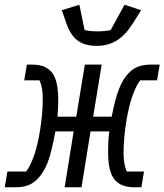

<svg xmlns="http://www.w3.org/2000/svg" viewBox="-48 -788 692 808"><path d="M62 -66Q80 -90 95 -132.5Q110 -175 120 -236Q132 -310 132 -372Q132 -396 128.5 -416Q125 -436 118 -450H54L65 -516H89Q143 -516 170 -483.5Q197 -451 197 -369Q197 -333 194 -297H273L309 -516H380L344 -297H422Q436 -370 452.5 -413Q469 -456 495 -482Q514 -501 536 -508.5Q558 -516 585 -516H624L613 -450H542Q524 -426 509 -383.5Q494 -341 484 -280Q472 -207 472 -144Q472 -120 475.5 -100Q479 -80 486 -66H558L547 0H515Q461 0 434 -32.5Q407 -65 407 -147Q407 -200 412 -235H333L295 0H224L262 -235H185Q169 -147 152.5 -104Q136 -61 109 -34Q90 -15 68 -7.5Q46 0 19 0H-28L-17 -66ZM232 -688 212 -745 286 -768 308 -662Q317 -659 333 -657.5Q349 -656 361 -656Q376 -656 392 -657.5Q408 -659 418 -662L476 -768L546 -745L510 -688Q479 -639 442.5 -617Q406 -595 359 -595Q308 -595 278 -618Q248 -641 232 -688Z"/></svg>

Font: iA Writer Mono V
Style: Regular
Weight: 400
Italic angle: -9.5°
Designer: Mike Abbink, Paul van der Laan, Pieter van Rosmalen
Foundry: Bold Monday
Version: Version 2.000